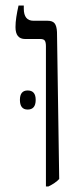

<svg xmlns="http://www.w3.org/2000/svg" viewBox="-20 -667 302 694"><path d="M146 7V-500Q146 -514 142 -520Q138 -526 126 -526H71Q36 -526 36 -569Q36 -586 39 -605.5Q42 -625 47 -647H66V-636Q66 -592 101 -592H152Q170 -592 177.5 -582.5Q185 -573 186 -551L194 -20Q180 -5 155 7ZM52 -306Q52 -340 80 -340Q109 -340 109 -306Q109 -271 80 -271Q52 -271 52 -306Z"/></svg>

Font: Noto Serif Hebrew SemiCondensed Light
Style: Regular
Weight: 300
Width: 4
Designer: Monotype Design Team
Foundry: Monotype Imaging Inc.
Version: Version 2.004; ttfautohint (v1.8.4.7-5d5b)